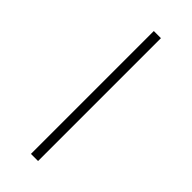

<svg xmlns="http://www.w3.org/2000/svg" viewBox="-311 -813 1105 1105"><g transform="rotate(45 241.5 -260.0)"><path d="M212 240V-760H270V240Z"/></g></svg>

Font: Noto Serif Display Condensed SemiBold
Style: Regular
Weight: 600
Width: 3
Designer: Monotype Design Team
Foundry: Monotype Imaging Inc.
Version: Version 2.009